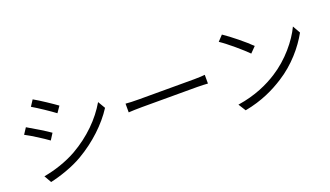

<svg xmlns="http://www.w3.org/2000/svg" viewBox="-71 -1270 3093 1801"><g transform="rotate(-20 1475.0 -370.0)"><path d="M299 -764 260 -704C317 -671 426 -598 473 -562L515 -623C473 -654 357 -732 299 -764ZM156 -48 197 24C290 4 427 -41 528 -101C687 -194 825 -324 910 -457L867 -530C786 -390 656 -260 490 -165C390 -108 265 -67 156 -48ZM150 -540 110 -479C169 -449 278 -379 327 -343L367 -406C326 -436 207 -508 150 -540Z M1104 -341C1134 -343 1184 -345 1239 -345H1790C1835 -345 1875 -342 1895 -341V-428C1874 -426 1840 -423 1789 -423H1239C1182 -423 1133 -425 1104 -428Z M2175 -728 2124 -674C2199 -624 2323 -517 2373 -466L2428 -522C2374 -577 2246 -681 2175 -728ZM2096 -57 2142 16C2314 -16 2440 -79 2540 -143C2689 -237 2803 -373 2870 -495L2827 -571C2770 -450 2650 -302 2498 -206C2404 -146 2274 -84 2096 -57Z"/></g></svg>

Font: Noto Sans CJK JP DemiLight
Style: Regular
Weight: 350
Designer: Ryoko NISHIZUKA (kana & ideographs); Paul D. Hunt (Latin, Greek & Cyrillic); Wenlong ZHANG (bopomofo); Sandoll Communica
Foundry: Adobe Systems Incorporated
Version: Version 1.004;PS 1.004;hotconv 1.0.82;makeotf.lib2.5.63406